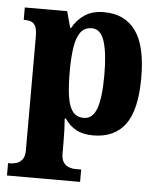

<svg xmlns="http://www.w3.org/2000/svg" viewBox="-54 -593 724 866"><g transform="rotate(5 308.0 -160.0)"><path d="M10 226V170H23Q33 170 48 165.5Q63 161 74 147.5Q85 134 85 107V-409Q85 -441 78 -455.5Q71 -470 58.5 -475Q46 -480 30 -480H24V-536H216L236 -462H240Q260 -499 294.5 -522.5Q329 -546 383 -546Q476 -546 525.5 -478.5Q575 -411 575 -265Q575 -120 526 -54Q477 12 381 12Q334 12 303.5 -5Q273 -22 252 -53H247Q249 -28 250 0Q251 28 251 58V105Q251 133 262 147Q273 161 287.5 165.5Q302 170 312 170H341V226ZM332 -63Q373 -63 390.5 -112.5Q408 -162 408 -264Q408 -362 391 -415.5Q374 -469 334 -469Q301 -469 283 -445Q265 -421 258 -375.5Q251 -330 251 -266Q251 -197 258 -152Q265 -107 282.5 -85Q300 -63 332 -63Z"/></g></svg>

Font: Noto Serif Khmer SemiCondensed ExtraBold
Style: Regular
Weight: 800
Width: 4
Designer: Danh Hong and the Monotype Design Team
Foundry: Monotype Imaging Inc.
Version: Version 2.004